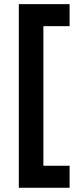

<svg xmlns="http://www.w3.org/2000/svg" viewBox="-20 -740 384 916"><path d="M69.8 155.8V-720.2H312V-615.2H187V50.8H312V155.8Z"/></svg>

Font: Fixel Text SemiBold
Style: Regular
Weight: 600
Width: 4
Designer: AlfaBravo + MacPaw
Foundry: Kyrylo Tkachov, Marchela Mozhyna, Serhii Makarenko, Maria Weinstein, Zakhar Kryvoshyya
Version: Version 1.211